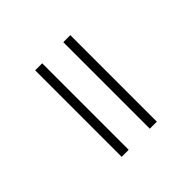

<svg xmlns="http://www.w3.org/2000/svg" viewBox="-10 -598 386 386"><g transform="rotate(45 183.0 -405.0)"><path d="M60 -435V-455H306V-435ZM60 -355V-375H306V-355Z"/></g></svg>

Font: Big Shoulders Display Thin Thin
Style: Regular
Weight: 250
Version: Version 2.002